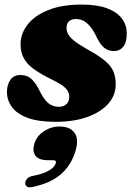

<svg xmlns="http://www.w3.org/2000/svg" viewBox="-20 -504 566 818"><path d="M230.5 -49Q251.5 -49 263.2 -60.5Q275 -72 275 -91Q275 -105.5 268.2 -117.2Q261.5 -129 242.8 -141.8Q224 -154.5 186.5 -172.5Q144 -194 117.8 -214.5Q91.5 -235 79.5 -259.8Q67.5 -284.5 67.5 -316Q68 -361.5 98 -399.8Q128 -438 185.8 -461.2Q243.5 -484.5 327.5 -484.5Q393.5 -484.5 435.8 -468.8Q478 -453 499 -425.5Q520 -398 520 -362Q520.5 -325 505.8 -305.8Q491 -286.5 465 -286.5Q440 -286.5 422 -302Q404 -317.5 385.5 -358.5Q368 -391 348.5 -407Q329 -423 303.5 -423Q285 -423 274.2 -413.5Q263.5 -404 263.5 -384.5Q263.5 -371.5 270.5 -358.2Q277.5 -345 297 -329.5Q316.5 -314 353.5 -293Q401 -267 427.2 -245Q453.5 -223 463.2 -199.2Q473 -175.5 473 -144.5Q473 -97.5 441 -61.8Q409 -26 351.8 -5.5Q294.5 15 217 15Q142.5 15 96.8 -2.2Q51 -19.5 30.2 -48.8Q9.5 -78 9.5 -113Q10.5 -146 25.2 -165.2Q40 -184.5 66 -184.5Q96.5 -184.5 116 -165.5Q135.5 -146.5 152.5 -109.5Q171 -75 189.2 -62Q207.5 -49 230.5 -49ZM184 178.5Q145 178.5 131.2 159.5Q117.5 140.5 125.5 111.5Q134.5 77.5 165.5 56.2Q196.5 35 233.5 35Q276.5 35 296.2 60Q316 85 303.5 132.5Q287 194.5 243.2 235Q199.5 275.5 119 292.5Q102.5 296 94.8 291Q87 286 87.5 275.5Q88.5 265.5 95.8 257.2Q103 249 119 245.5Q153 239 174 229.8Q195 220.5 205.5 209.8Q216 199 218 190Q221 178.5 205.5 178.5Z"/></svg>

Font: Fraunces Black
Style: Italic
Weight: 900
Italic angle: -16°
Version: Version 1.000;[b76b70a41]